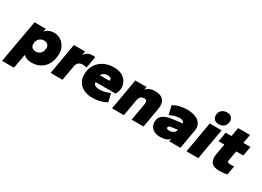

<svg xmlns="http://www.w3.org/2000/svg" viewBox="-51 -1526 3440 2524"><g transform="rotate(30 1669.0 -264.0)"><path d="M-28 182 88 -470H258L251 -424Q273 -450 306 -465Q339 -480 384 -480Q438 -480 481.5 -453Q525 -426 550.5 -378.5Q576 -331 576 -268Q576 -185 543.5 -122.5Q511 -60 452 -25Q393 10 314 10Q275 10 244 -2Q213 -14 192 -35L152 182ZM293 -144Q321 -144 344 -157.5Q367 -171 380.5 -196Q394 -221 394 -255Q394 -289 372.5 -307.5Q351 -326 317 -326Q289 -326 266 -312.5Q243 -299 229.5 -274Q216 -249 216 -215Q216 -181 237.5 -162.5Q259 -144 293 -144Z M604 0 686 -470H856L845 -410Q872 -448 901.5 -462Q931 -476 972 -476Q985 -476 994 -474.5Q1003 -473 1008 -470L978 -298Q964 -301 948.5 -303.5Q933 -306 917 -306Q883 -306 857 -287.5Q831 -269 824 -227L784 0Z M1241 10Q1164 10 1109 -17Q1054 -44 1025 -92Q996 -140 996 -202Q996 -289 1035 -351Q1074 -413 1141 -446.5Q1208 -480 1292 -480Q1394 -480 1452 -427Q1510 -374 1510 -290Q1510 -264 1501.5 -238.5Q1493 -213 1478 -191H1179Q1176 -173 1183.5 -161Q1191 -149 1206 -142.5Q1221 -136 1239.5 -133.5Q1258 -131 1276 -131Q1314 -131 1352 -142Q1390 -153 1424 -169L1453 -42Q1402 -16 1350 -3Q1298 10 1241 10ZM1182 -297H1325Q1328 -303 1328 -312Q1328 -327 1314.5 -338Q1301 -349 1272 -349Q1251 -349 1232.5 -343Q1214 -337 1201 -325.5Q1188 -314 1182 -297Z M1536 0 1618 -470H1788L1780 -424Q1802 -450 1835.5 -465Q1869 -480 1918 -480Q1960 -480 1991.5 -468Q2023 -456 2042.5 -432.5Q2062 -409 2068 -375Q2074 -341 2066 -296L2014 0H1834L1880 -267Q1882 -281 1881 -291.5Q1880 -302 1875.5 -310Q1871 -318 1862 -322Q1853 -326 1838 -326Q1806 -326 1786.5 -307.5Q1767 -289 1759 -247L1716 0Z M2262 10Q2197 10 2152.5 -25.5Q2108 -61 2108 -125Q2108 -175 2133.5 -206Q2159 -237 2203.5 -254Q2248 -271 2304 -277L2441 -293Q2438 -305 2432 -313Q2426 -321 2416.5 -326Q2407 -331 2395.5 -333Q2384 -335 2371 -335Q2342 -335 2308.5 -326Q2275 -317 2224 -295L2193 -427Q2248 -458 2299 -469Q2350 -480 2403 -480Q2454 -480 2498 -469Q2542 -458 2573.5 -434Q2605 -410 2619 -373.5Q2633 -337 2624 -286L2574 0H2404L2410 -38Q2380 -10 2347 0Q2314 10 2262 10ZM2336 -121Q2361 -121 2379.5 -129.5Q2398 -138 2410.5 -152Q2423 -166 2426 -182L2427 -189L2348 -178Q2314 -174 2302 -165Q2290 -156 2290 -144Q2290 -133 2301.5 -127Q2313 -121 2336 -121Z M2666 0 2748 -470H2928L2846 0ZM2851 -520Q2808 -520 2785 -543.5Q2762 -567 2762 -602Q2762 -651 2793 -680.5Q2824 -710 2876 -710Q2919 -710 2942 -686.5Q2965 -663 2965 -628Q2965 -579 2934 -549.5Q2903 -520 2851 -520Z M3166 6Q3112 6 3080.5 -9Q3049 -24 3035.5 -49Q3022 -74 3020.5 -103.5Q3019 -133 3024 -161L3053 -326H2965L2990 -470H3078L3102 -604H3282L3258 -470H3366L3341 -326H3233L3206 -175Q3204 -162 3207.5 -154Q3211 -146 3221 -142Q3231 -138 3247 -138Q3260 -138 3277.5 -139Q3295 -140 3308 -142L3285 -6Q3264 -1 3234.5 2.5Q3205 6 3166 6Z"/></g></svg>

Font: Gantari Black
Style: Italic
Weight: 900
Italic angle: -10°
Version: Version 1.000